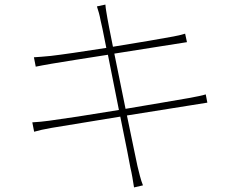

<svg xmlns="http://www.w3.org/2000/svg" viewBox="-20 -789 1040 838"><path d="M878 -377C862 -372 842 -368 804 -361C748 -351 640 -333 528 -314L479 -555L745 -597C768 -601 788 -604 796 -605L788 -642C778 -639 765 -635 738 -630C689 -621 581 -602 473 -585C459 -653 450 -702 449 -708C446 -728 441 -751 440 -769L403 -761C409 -743 415 -723 419 -700C421 -694 431 -647 444 -580C343 -564 246 -550 202 -545C170 -542 147 -540 128 -539L136 -498C151 -501 176 -506 206 -511C252 -519 349 -534 451 -550C465 -479 483 -391 499 -309C373 -288 248 -269 194 -262C173 -259 142 -256 121 -255L129 -214C150 -220 171 -225 206 -231C259 -240 381 -260 505 -280C528 -167 547 -72 549 -58C556 -29 560 -2 565 29L604 20C594 -4 587 -36 580 -64C577 -76 558 -171 534 -285C642 -302 748 -319 810 -329C847 -335 870 -339 885 -341Z"/></svg>

Font: Genne Gothic ExtraLight
Style: Regular
Weight: 250
Designer: Ryoko NISHIZUKA (kana & ideographs); Paul D. Hunt (Latin, Greek & Cyrillic); Wenlong ZHANG (bopomofo); Sandoll Communica
Foundry: Adobe Systems Incorporated
Version: Version 1.004;PS 1.004;hotconv 16.6.51;makeotf.lib2.5.65220